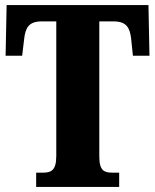

<svg xmlns="http://www.w3.org/2000/svg" viewBox="-20 -734 609 754"><path d="M122 0H448V-56H421C390 -56 370 -63 370 -119V-650H426C476 -650 490 -626 495 -582L502 -515H567L563 -714H6L2 -515H67L75 -582C80 -626 94 -650 144 -650H201V-121C201 -64 180 -56 149 -56H122Z"/></svg>

Font: Noto Serif Georgian ExtraCondensed Black
Style: Regular
Weight: 900
Width: 2
Designer: Monotype Design Team, Akaki Razmadze
Foundry: Google LLC
Version: Version 2.003